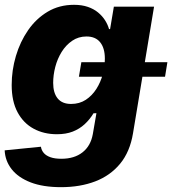

<svg xmlns="http://www.w3.org/2000/svg" viewBox="-20 -567 720 802"><path d="M234.9 214.8Q159.7 214.8 107.9 194.8Q56.2 174.8 28.8 139.9Q1.5 105 -0.5 61L150.9 45.9Q153.3 61 163.1 72.3Q172.9 83.5 190.9 89.8Q209 96.2 236.3 96.2Q290.5 96.2 324.7 69.3Q358.9 42.5 367.7 -6.8L382.8 -94.2L370.6 -93.8Q355 -67.9 333.5 -48.1Q312 -28.3 283.7 -17.3Q255.4 -6.3 217.8 -6.3Q163.1 -6.3 120.4 -29.5Q77.6 -52.7 53.2 -98.4Q28.8 -144 28.8 -211.9Q28.8 -273.4 46.4 -333Q64 -392.6 97.4 -440.9Q130.9 -489.3 179.2 -518.1Q227.5 -546.9 289.1 -546.9Q321.8 -546.9 346.7 -538.3Q371.6 -529.8 389.4 -515.1Q407.2 -500.5 418.7 -482.4Q430.2 -464.4 435.5 -445.3L439.9 -445.8L455.6 -539.1H623.5L535.6 -10.3Q522.9 66.9 481.9 116.7Q440.9 166.5 377.7 190.7Q314.5 214.8 234.9 214.8ZM276.9 -132.8Q312 -132.8 338.4 -150.1Q364.7 -167.5 382.6 -195.6Q400.4 -223.6 409.2 -256.8Q418 -290 418 -322.3Q418 -366.2 398.4 -390.4Q378.9 -414.6 341.3 -414.6Q307.6 -414.6 281.5 -396.7Q255.4 -378.9 237.5 -350.1Q219.7 -321.3 210.9 -287.4Q202.1 -253.4 202.1 -220.7Q202.1 -178.7 220.9 -155.8Q239.7 -132.8 276.9 -132.8ZM309.6 -246.6 319.8 -307.1H679.2L669.4 -246.6Z"/></svg>

Font: Inter 18pt ExtraBold
Style: Italic
Weight: 800
Italic angle: -9.3988°
Designer: Rasmus Andersson
Foundry: rsms
Version: Version 4.001;git-66647c0bb